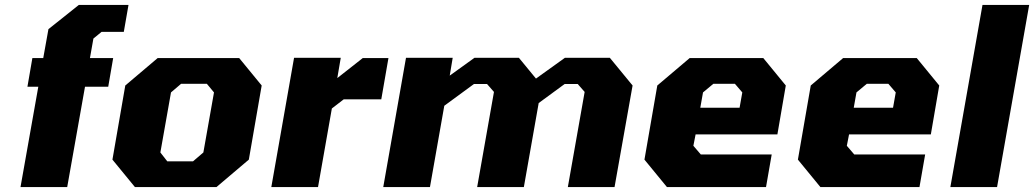

<svg xmlns="http://www.w3.org/2000/svg" viewBox="-20 -757 4185 777"><path d="M63 0 135 -406H91L111 -522H155L176 -639L299 -737H500L481 -628H391L358 -601L344 -522H438L418 -406H324L252 0Z M526 0 435 -111 487 -411 618 -522H948L1039 -411L987 -111L856 0ZM657 -104H761L803 -140L846 -383L817 -418H713L672 -383L629 -140Z M1078 0 1170 -523H1359L1345 -441L1448 -522H1552L1523 -355H1371L1323 -318L1267 0Z M1531 0 1623 -523H1812L1800 -451L1900 -523H2080L2149 -439L2266 -523H2448L2540 -411L2467 0H2278L2346 -385L2318 -417H2265L2160 -340L2100 0H1911L1979 -385L1951 -417H1898L1778 -329L1720 0Z M2679 0 2588 -111 2640 -411 2771 -522H3069L3160 -411L3126 -213H2795L2786 -167L2816 -132H3103L3080 0ZM2814 -321H2973L2984 -383L2954 -418H2867L2825 -383Z M3300 0 3209 -111 3261 -411 3392 -522H3690L3781 -411L3747 -213H3416L3407 -167L3437 -132H3724L3701 0ZM3435 -321H3594L3605 -383L3575 -418H3488L3446 -383Z M3826 0 3956 -737H4145L4015 0Z"/></svg>

Font: Tomorrow
Style: Bold Italic
Weight: 700
Italic angle: -10°
Designer: Tony de Marco, Monica Rizzolli
Foundry: Just in Type
Version: Version 2.002